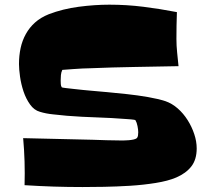

<svg xmlns="http://www.w3.org/2000/svg" viewBox="-20 -794 875 805"><path d="M804.7 -171.9Q804.7 -125 782.2 -96.2Q759.8 -67.4 718.8 -49.8Q684.6 -35.2 632.8 -26.9Q581.1 -18.6 525.4 -15.1Q469.7 -11.7 416 -10.7Q362.3 -9.8 326.2 -9.8Q264.6 -9.8 204.6 -11.7Q144.5 -13.7 83 -17.6Q85.9 -117.2 77.1 -214.8Q150.4 -212.9 223.1 -211.4Q295.9 -210 369.1 -208Q397.5 -207 426.3 -206.1Q455.1 -205.1 484.4 -205.1Q489.3 -205.1 499 -205.1Q508.8 -205.1 519.5 -206.1Q530.3 -207 539.6 -209Q548.8 -210.9 553.7 -214.8Q557.6 -218.8 558.6 -226.1Q559.6 -233.4 559.6 -239.3Q559.6 -250 556.6 -265.1Q553.7 -280.3 547.9 -290Q546.9 -291 541.5 -292Q536.1 -293 529.3 -293.5Q522.5 -293.9 516.6 -294.4Q510.7 -294.9 509.8 -294.9Q447.3 -299.8 385.3 -301.8Q323.2 -303.7 260.7 -308.6Q232.4 -311.5 202.6 -314.5Q172.9 -317.4 147.5 -325.2Q123 -332 106 -356Q88.9 -379.9 78.6 -410.6Q68.4 -441.4 64 -472.7Q59.6 -503.9 59.6 -525.4Q59.6 -560.5 66.4 -592.3Q73.2 -624 88.4 -651.4Q103.5 -678.7 127 -699.7Q150.4 -720.7 184.6 -734.4Q243.2 -756.8 310.1 -765.6Q377 -774.4 438.5 -774.4Q510.7 -774.4 581.1 -765.6Q651.4 -756.8 721.7 -743.2Q720.7 -714.8 720.2 -687Q719.7 -659.2 719.7 -630.9Q719.7 -602.5 722.7 -573.7Q725.6 -544.9 728.5 -516.6Q635.7 -514.6 543.5 -513.2Q451.2 -511.7 357.4 -507.8Q345.7 -507.8 325.7 -506.8Q305.7 -505.9 287.1 -504.4Q268.6 -502.9 254.9 -502Q241.2 -501 241.2 -501Q236.3 -490.2 235.4 -479Q234.4 -467.8 234.4 -456.1Q234.4 -450.2 234.9 -441.4Q235.4 -432.6 239.3 -427.7Q240.2 -426.8 255.9 -424.8Q271.5 -422.9 290.5 -420.9Q309.6 -418.9 326.7 -417Q343.8 -415 347.7 -415Q379.9 -412.1 423.3 -408.2Q466.8 -404.3 512.2 -399.4Q557.6 -394.5 599.6 -387.2Q641.6 -379.9 672.9 -370.1Q701.2 -360.4 725.1 -339.4Q749 -318.4 766.6 -290.5Q784.2 -262.7 794.4 -231.9Q804.7 -201.2 804.7 -171.9Z"/></svg>

Font: Slackey
Style: Regular
Weight: 400
Designer: Squid
Foundry: Font Diner, Inc DBA Sideshow
Version: Version 1.000